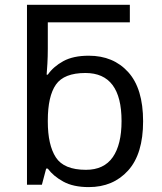

<svg xmlns="http://www.w3.org/2000/svg" viewBox="-20 -762 669 792"><path d="M346.2 9.8Q282.7 9.8 241.5 -12.7Q200.2 -35.2 177.2 -66.4H170.4L152.8 0H91.3V-742.2H515.6V-669.9H177.2V-561.5Q177.2 -528.8 175.5 -499.5Q173.8 -470.2 172.4 -454.1H177.2Q200.2 -487.3 241.2 -509.8Q282.2 -532.2 346.2 -532.2Q447.8 -532.2 509 -464.4Q570.3 -396.5 570.3 -261.7Q570.3 -127 508.5 -58.6Q446.8 9.8 346.2 9.8ZM334.5 -61.5Q408.7 -61.5 445.1 -113.5Q481.4 -165.5 481.4 -262.7Q481.4 -460.9 332.5 -460.9Q244.1 -460.9 210.7 -413.1Q177.2 -365.2 177.2 -264.6V-260.7Q177.2 -164.1 210.4 -112.8Q243.7 -61.5 334.5 -61.5Z"/></svg>

Font: Lunasima
Style: Regular
Weight: 400
Designer: The DocRepair Project, Monotype Design Team
Foundry: Google
Version: Version 2.009